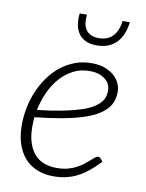

<svg xmlns="http://www.w3.org/2000/svg" viewBox="-82 -766 631 831"><g transform="rotate(10 234.0 -351.0)"><path d="M37.5 0ZM421.5 -402.5Q421.5 -382 416 -363.5Q410.5 -345 396.5 -328.5Q382.5 -312 358.5 -297.2Q334.5 -282.5 297 -270.2Q259.5 -258 207.5 -248.2Q155.5 -238.5 85.5 -231Q84.5 -220.5 84 -210.2Q83.5 -200 83.5 -190Q83.5 -115.5 117.2 -73.5Q151 -31.5 219 -31.5Q245.5 -31.5 266.8 -37.2Q288 -43 304.8 -52Q321.5 -61 334.2 -71Q347 -81 357 -90Q367 -99 374.2 -104.8Q381.5 -110.5 387.5 -110.5Q393.5 -110.5 398 -105.5L409 -92.5Q384.5 -66.5 361.2 -47.8Q338 -29 314.2 -17Q290.5 -5 265 0.8Q239.5 6.5 210.5 6.5Q169 6.5 136.8 -7.2Q104.5 -21 82.5 -46.2Q60.5 -71.5 49 -107.8Q37.5 -144 37.5 -189Q37.5 -226.5 45 -264.5Q52.5 -302.5 67.2 -337.5Q82 -372.5 103.8 -403Q125.5 -433.5 153.5 -456Q181.5 -478.5 215.5 -491.5Q249.5 -504.5 289 -504.5Q325.5 -504.5 350.8 -494.2Q376 -484 391.8 -468.8Q407.5 -453.5 414.5 -435.8Q421.5 -418 421.5 -402.5ZM286.5 -469.5Q246.5 -469.5 214.2 -452.5Q182 -435.5 157.2 -407.2Q132.5 -379 115.8 -341.8Q99 -304.5 91 -264Q154.5 -271 200.5 -280.2Q246.5 -289.5 278.5 -299.8Q310.5 -310 330.2 -322Q350 -334 361 -346.8Q372 -359.5 375.8 -373Q379.5 -386.5 379.5 -401Q379.5 -411.5 374.8 -423.8Q370 -436 359 -446Q348 -456 330.2 -462.8Q312.5 -469.5 286.5 -469.5ZM297 -584Q267 -584 247 -593.8Q227 -603.5 215.8 -620.5Q204.5 -637.5 201 -660Q197.5 -682.5 200.5 -707.5H232.5Q230 -689 232.2 -672.5Q234.5 -656 242.2 -643.5Q250 -631 264.2 -623.8Q278.5 -616.5 300.5 -616.5Q322.5 -616.5 338.2 -623.8Q354 -631 364.5 -643.5Q375 -656 381 -672.5Q387 -689 389 -707.5H421Q418 -682.5 409.8 -660Q401.5 -637.5 386.5 -620.5Q371.5 -603.5 349.2 -593.8Q327 -584 297 -584Z"/></g></svg>

Font: Lato Light
Style: Italic
Weight: 300
Italic angle: -7°
Designer: Lukasz Dziedzic
Foundry: tyPoland Lukasz Dziedzic
Version: Version 2.007; 2014-02-27